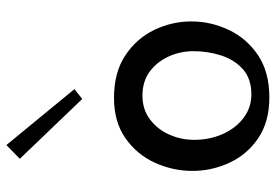

<svg xmlns="http://www.w3.org/2000/svg" viewBox="-148 -684 844 587"><g transform="rotate(-90 273.5 -390.0)"><path d="M270 12Q195 12 145 -22Q95 -56 70 -110Q45 -164 45 -223Q45 -283 70 -338Q95 -393 145 -428Q195 -463 268 -463Q346 -463 398 -428.5Q450 -394 476 -340Q502 -286 502 -226Q502 -167 476 -112Q450 -57 398.5 -22.5Q347 12 270 12ZM279 -43Q327 -43 356 -69Q385 -95 398 -135.5Q411 -176 411 -220Q411 -260 395 -295.5Q379 -331 349 -353.5Q319 -376 275 -376Q233 -376 202.5 -353Q172 -330 156 -294Q140 -258 140 -218Q140 -170 158 -130Q176 -90 207.5 -66.5Q239 -43 279 -43ZM265 -560 82 -751 124 -792 295 -584Z"/></g></svg>

Font: Marhey Light Light
Style: Regular
Weight: 300
Version: Version 1.000